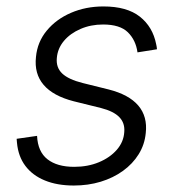

<svg xmlns="http://www.w3.org/2000/svg" viewBox="-20 -570 551 602"><path d="M211.4 11.7Q159.2 11.7 120.6 -4.2Q82 -20 59.6 -49.8Q37.1 -79.6 33.2 -122.6Q32.7 -126.5 32.7 -128.4Q32.7 -130.4 32.2 -134.8L96.2 -144Q98.6 -94.2 128.9 -70.6Q159.2 -46.9 212.4 -46.9Q255.4 -46.9 290 -61.3Q324.7 -75.7 346.2 -100.3Q367.7 -125 369.6 -155.8Q372.1 -184.1 354.2 -202.6Q336.4 -221.2 296.4 -231.4L211.4 -252.4Q146.5 -269 116.7 -304Q86.9 -338.9 92.8 -391.6Q97.2 -438.5 126.7 -474.1Q156.2 -509.8 202.6 -529.8Q249 -549.8 304.2 -549.8Q377.9 -549.8 418.5 -517.8Q459 -485.8 469.7 -431.2Q470.7 -427.2 471.2 -423.8Q471.7 -420.4 472.2 -415.5L411.1 -405.8Q405.8 -444.3 380.9 -468.8Q356 -493.2 303.2 -493.2Q264.6 -493.2 232.4 -479.2Q200.2 -465.3 180.4 -441.7Q160.6 -418 158.2 -388.2Q155.3 -358.4 175 -339.6Q194.8 -320.8 239.7 -309.6L320.3 -289.6Q384.3 -273.4 413.6 -239Q442.9 -204.6 437 -152.8Q433.6 -116.7 414.8 -86.4Q396 -56.2 365.5 -34.2Q335 -12.2 295.7 -0.2Q256.3 11.7 211.4 11.7Z"/></svg>

Font: Inter 16pt Light
Style: Italic
Weight: 300
Italic angle: -9.3988°
Version: Version 4.001;git-66647c0bb